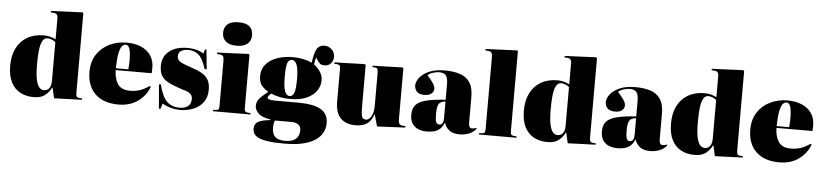

<svg xmlns="http://www.w3.org/2000/svg" viewBox="-53 -1134 7264 1695"><g transform="rotate(5 3579.0 -286.0)"><path d="M257 14Q190 14 138 -13.5Q86 -41 56.5 -98.5Q27 -156 27 -246Q27 -335 59.5 -400Q92 -465 153.5 -501Q215 -537 301 -537Q330 -537 356 -530Q382 -523 406 -511V-696Q406 -719 398 -729.5Q390 -740 371 -742L343 -745L344 -757L623 -769L630 -761V-60Q630 -36 635 -26Q640 -16 658 -14L684 -12V0L438 9L417 -83H413Q394 -44 358 -15Q322 14 257 14ZM343 -55Q357 -55 371.5 -62Q386 -69 396 -89Q406 -109 406 -147V-486Q389 -500 370 -507Q351 -514 335 -514Q297 -514 279.5 -461Q262 -408 262 -275Q262 -193 272 -144.5Q282 -96 300 -75.5Q318 -55 343 -55Z M1009 14Q875 14 802 -56.5Q729 -127 729 -252Q729 -343 771 -406.5Q813 -470 882.5 -503.5Q952 -537 1034 -537Q1108 -537 1163 -513Q1218 -489 1248.5 -444Q1279 -399 1279 -336Q1279 -326 1278.5 -314Q1278 -302 1277 -287H958Q959 -211 991 -163.5Q1023 -116 1100 -116Q1141 -116 1181 -127.5Q1221 -139 1270 -173L1280 -167Q1251 -88 1180.5 -37Q1110 14 1009 14ZM958 -303H1069Q1071 -324 1072 -343Q1073 -362 1073 -381Q1073 -452 1062 -485Q1051 -518 1027 -518Q1010 -518 995 -501.5Q980 -485 970 -438.5Q960 -392 958 -303Z M1368 19 1350 -194 1366 -197Q1392 -91 1434.5 -48Q1477 -5 1551 -5Q1592 -5 1621 -25.5Q1650 -46 1650 -91Q1650 -120 1632.5 -135.5Q1615 -151 1589 -159Q1563 -167 1538 -175Q1471 -197 1430 -219.5Q1389 -242 1370.5 -274.5Q1352 -307 1352 -359Q1352 -442 1412 -489.5Q1472 -537 1574 -537Q1611 -537 1645 -529.5Q1679 -522 1717 -500L1728 -537H1741L1758 -363L1739 -365Q1712 -454 1674.5 -487Q1637 -520 1582 -520Q1540 -520 1517 -504Q1494 -488 1494 -458Q1494 -432 1511.5 -416.5Q1529 -401 1558 -390.5Q1587 -380 1621 -368Q1677 -350 1715 -328.5Q1753 -307 1772.5 -273.5Q1792 -240 1792 -184Q1792 -120 1760.5 -76Q1729 -32 1675 -9Q1621 14 1554 14Q1513 14 1469.5 2Q1426 -10 1397 -29L1382 19Z M2003 -594Q1940 -594 1907 -621.5Q1874 -649 1874 -699Q1874 -747 1906 -774.5Q1938 -802 2003 -802Q2070 -802 2100.5 -775Q2131 -748 2131 -698Q2131 -649 2098 -621.5Q2065 -594 2003 -594ZM1845 0V-12L1876 -14Q1890 -15 1894.5 -23.5Q1899 -32 1899 -57V-447Q1899 -476 1892.5 -489Q1886 -502 1863 -504L1836 -507L1837 -519L2116 -531L2123 -523V-58Q2123 -32 2129 -24Q2135 -16 2153 -14L2177 -12V0Z M2497 230Q2405 230 2349 221.5Q2293 213 2264.5 198Q2236 183 2226 164Q2216 145 2216 124Q2216 77 2252.5 58.5Q2289 40 2356 34V28Q2278 16 2248 -15.5Q2218 -47 2218 -79Q2218 -119 2242 -145.5Q2266 -172 2314 -211V-216Q2284 -231 2258.5 -260.5Q2233 -290 2233 -347Q2233 -407 2268.5 -449.5Q2304 -492 2366.5 -514.5Q2429 -537 2510 -537Q2554 -537 2596 -528.5Q2638 -520 2677 -503Q2685 -577 2705.5 -619.5Q2726 -662 2778 -662Q2812 -662 2840 -637Q2868 -612 2868 -570Q2868 -539 2848 -514Q2828 -489 2789 -489Q2761 -489 2747.5 -503Q2734 -517 2722 -536L2712 -552Q2707 -537 2704 -523.5Q2701 -510 2698 -490Q2735 -461 2756 -427.5Q2777 -394 2777 -355Q2777 -304 2747 -261Q2717 -218 2658.5 -192.5Q2600 -167 2516 -167Q2461 -167 2415.5 -177.5Q2370 -188 2344 -200Q2333 -190 2324.5 -181Q2316 -172 2316 -164Q2316 -153 2330.5 -147Q2345 -141 2382 -141H2588Q2726 -141 2790.5 -102.5Q2855 -64 2855 21Q2855 39 2848.5 65.5Q2842 92 2822.5 120.5Q2803 149 2763.5 174Q2724 199 2659.5 214.5Q2595 230 2497 230ZM2506 -192Q2535 -192 2547.5 -226Q2560 -260 2560 -343Q2560 -438 2544 -475Q2528 -512 2501 -512Q2470 -512 2460 -475.5Q2450 -439 2450 -359Q2450 -268 2465 -230Q2480 -192 2506 -192ZM2501 205Q2551 205 2578.5 190Q2606 175 2617 151Q2628 127 2628 100Q2628 67 2605 50.5Q2582 34 2544 34H2397Q2390 50 2388 68.5Q2386 87 2386 98Q2386 151 2412.5 178Q2439 205 2501 205Z M3109 14Q3023 14 2976.5 -34Q2930 -82 2930 -182V-465Q2930 -491 2924 -499.5Q2918 -508 2900 -509L2876 -511V-523L3144 -531L3153 -523V-160Q3153 -110 3157 -85Q3161 -60 3171 -52Q3181 -44 3198 -44Q3216 -44 3231 -60.5Q3246 -77 3255 -104Q3264 -131 3264 -161V-463Q3264 -483 3259.5 -495.5Q3255 -508 3238 -509L3214 -511V-523L3478 -531L3487 -523V-76Q3487 -48 3493.5 -34.5Q3500 -21 3523 -19L3550 -16L3549 -4L3300 8L3271 -96H3269Q3249 -39 3211 -12.5Q3173 14 3109 14Z M3741 14Q3671 14 3631.5 -21Q3592 -56 3592 -123Q3592 -178 3620 -209.5Q3648 -241 3711.5 -257Q3775 -273 3883 -280V-416Q3883 -472 3865.5 -494.5Q3848 -517 3804 -517Q3782 -517 3750.5 -507Q3719 -497 3704 -482Q3737 -445 3752 -423.5Q3767 -402 3771 -389.5Q3775 -377 3775 -367Q3775 -342 3754 -324Q3733 -306 3693 -306Q3646 -306 3625 -328Q3604 -350 3604 -383Q3604 -415 3631 -451Q3658 -487 3713.5 -512Q3769 -537 3854 -537Q3929 -537 3986 -519Q4043 -501 4075 -454.5Q4107 -408 4107 -322V-95Q4107 -48 4137 -48Q4156 -48 4173 -56L4178 -48Q4147 -11 4107 1.5Q4067 14 4033 14Q3971 14 3939 -12Q3907 -38 3894 -79Q3878 -33 3842 -9.5Q3806 14 3741 14ZM3845 -57Q3865 -57 3874 -73.5Q3883 -90 3883 -118V-264Q3839 -260 3824 -236Q3809 -212 3809 -147Q3809 -95 3817.5 -76Q3826 -57 3845 -57Z M4203 0V-12L4234 -14Q4248 -15 4252.5 -23.5Q4257 -32 4257 -57V-685Q4257 -714 4250.5 -727Q4244 -740 4221 -742L4194 -745L4195 -757L4474 -769L4481 -761V-58Q4481 -32 4487 -24Q4493 -16 4511 -14L4535 -12V0Z M4809 14Q4742 14 4690 -13.5Q4638 -41 4608.5 -98.5Q4579 -156 4579 -246Q4579 -335 4611.5 -400Q4644 -465 4705.5 -501Q4767 -537 4853 -537Q4882 -537 4908 -530Q4934 -523 4958 -511V-696Q4958 -719 4950 -729.5Q4942 -740 4923 -742L4895 -745L4896 -757L5175 -769L5182 -761V-60Q5182 -36 5187 -26Q5192 -16 5210 -14L5236 -12V0L4990 9L4969 -83H4965Q4946 -44 4910 -15Q4874 14 4809 14ZM4895 -55Q4909 -55 4923.5 -62Q4938 -69 4948 -89Q4958 -109 4958 -147V-486Q4941 -500 4922 -507Q4903 -514 4887 -514Q4849 -514 4831.5 -461Q4814 -408 4814 -275Q4814 -193 4824 -144.5Q4834 -96 4852 -75.5Q4870 -55 4895 -55Z M5430 14Q5360 14 5320.5 -21Q5281 -56 5281 -123Q5281 -178 5309 -209.5Q5337 -241 5400.5 -257Q5464 -273 5572 -280V-416Q5572 -472 5554.5 -494.5Q5537 -517 5493 -517Q5471 -517 5439.5 -507Q5408 -497 5393 -482Q5426 -445 5441 -423.5Q5456 -402 5460 -389.5Q5464 -377 5464 -367Q5464 -342 5443 -324Q5422 -306 5382 -306Q5335 -306 5314 -328Q5293 -350 5293 -383Q5293 -415 5320 -451Q5347 -487 5402.5 -512Q5458 -537 5543 -537Q5618 -537 5675 -519Q5732 -501 5764 -454.5Q5796 -408 5796 -322V-95Q5796 -48 5826 -48Q5845 -48 5862 -56L5867 -48Q5836 -11 5796 1.5Q5756 14 5722 14Q5660 14 5628 -12Q5596 -38 5583 -79Q5567 -33 5531 -9.5Q5495 14 5430 14ZM5534 -57Q5554 -57 5563 -73.5Q5572 -90 5572 -118V-264Q5528 -260 5513 -236Q5498 -212 5498 -147Q5498 -95 5506.5 -76Q5515 -57 5534 -57Z M6113 14Q6046 14 5994 -13.5Q5942 -41 5912.5 -98.5Q5883 -156 5883 -246Q5883 -335 5915.5 -400Q5948 -465 6009.5 -501Q6071 -537 6157 -537Q6186 -537 6212 -530Q6238 -523 6262 -511V-696Q6262 -719 6254 -729.5Q6246 -740 6227 -742L6199 -745L6200 -757L6479 -769L6486 -761V-60Q6486 -36 6491 -26Q6496 -16 6514 -14L6540 -12V0L6294 9L6273 -83H6269Q6250 -44 6214 -15Q6178 14 6113 14ZM6199 -55Q6213 -55 6227.5 -62Q6242 -69 6252 -89Q6262 -109 6262 -147V-486Q6245 -500 6226 -507Q6207 -514 6191 -514Q6153 -514 6135.5 -461Q6118 -408 6118 -275Q6118 -193 6128 -144.5Q6138 -96 6156 -75.5Q6174 -55 6199 -55Z M6865 14Q6731 14 6658 -56.5Q6585 -127 6585 -252Q6585 -343 6627 -406.5Q6669 -470 6738.5 -503.5Q6808 -537 6890 -537Q6964 -537 7019 -513Q7074 -489 7104.5 -444Q7135 -399 7135 -336Q7135 -326 7134.5 -314Q7134 -302 7133 -287H6814Q6815 -211 6847 -163.5Q6879 -116 6956 -116Q6997 -116 7037 -127.5Q7077 -139 7126 -173L7136 -167Q7107 -88 7036.5 -37Q6966 14 6865 14ZM6814 -303H6925Q6927 -324 6928 -343Q6929 -362 6929 -381Q6929 -452 6918 -485Q6907 -518 6883 -518Q6866 -518 6851 -501.5Q6836 -485 6826 -438.5Q6816 -392 6814 -303Z"/></g></svg>

Font: Literata 72pt Black
Style: Regular
Weight: 900
Designer: Latin by Veronika Burian and Jose Scaglione. Greek by Irene Vlachou. Cyrillic by Vera Evstafieva.
Foundry: TypeTogether
Version: Version 3.002